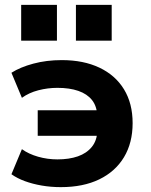

<svg xmlns="http://www.w3.org/2000/svg" viewBox="-20 -758 619 789"><path d="M230 11Q189 11 151.5 4.5Q114 -2 82.5 -13.5Q51 -25 27 -42L70 -145Q98 -125 136.5 -114Q175 -103 216 -103Q264 -103 300 -115.5Q336 -128 357.5 -154.5Q379 -181 380 -222L389 -200H135V-305H389L380 -281Q378 -322 358 -347Q338 -372 302 -384.5Q266 -397 216 -397Q176 -397 137.5 -387Q99 -377 70 -356L27 -459Q63 -482 117 -496.5Q171 -511 234 -511Q323 -511 388.5 -480Q454 -449 489.5 -391Q525 -333 525 -252Q525 -171 489.5 -112Q454 -53 388 -21Q322 11 230 11ZM292 -591V-738H439V-591ZM67 -591V-738H214V-591Z"/></svg>

Font: Nunito Sans 8pt ExtraBold
Style: Regular
Weight: 800
Version: Version 3.101;gftools[0.9.27]